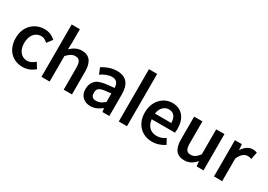

<svg xmlns="http://www.w3.org/2000/svg" viewBox="8 -1670 3570 2557"><g transform="rotate(30 1793.5 -392.0)"><path d="M311 17C378 17 444 -8 496 -55L443 -139C409 -108 369 -85 322 -85C233 -85 173 -159 173 -274C173 -390 237 -465 325 -465C364 -465 392 -449 425 -419L488 -501C447 -537 395 -568 320 -568C172 -568 42 -460 42 -274C42 -91 158 17 311 17Z M724 -801H598V4H724V-389C773 -438 805 -461 853 -461C914 -461 940 -427 940 -332V4H1067V-346C1067 -489 1013 -568 892 -568C819 -568 766 -532 720 -490L724 -586Z M1354 17C1422 17 1478 -12 1527 -52L1536 4H1642V-331C1642 -482 1577 -568 1436 -568C1345 -568 1267 -534 1210 -497L1247 -404C1295 -437 1355 -466 1416 -466C1491 -466 1515 -417 1515 -354C1405 -346 1322 -337 1266 -306C1206 -269 1186 -207 1186 -146C1186 -47 1255 17 1354 17ZM1309 -154C1309 -177 1305 -202 1332 -228C1360 -253 1398 -257 1472 -265C1486 -267 1500 -269 1515 -270V-140C1470 -100 1434 -82 1389 -82C1342 -82 1309 -100 1309 -154Z M1913 -800H1787V4H1913Z M2301 17C2376 17 2442 -8 2494 -44L2450 -125C2407 -95 2366 -81 2316 -81C2224 -81 2163 -139 2152 -241H2509C2512 -257 2514 -277 2514 -303C2514 -460 2434 -568 2284 -568C2151 -568 2027 -456 2027 -274C2027 -91 2149 17 2301 17ZM2151 -328C2164 -420 2222 -470 2286 -470C2361 -470 2401 -421 2403 -328Z M2798 17C2873 17 2927 -17 2976 -73L2984 4H3090V-554H2963V-169C2918 -113 2885 -90 2837 -90C2776 -90 2751 -123 2751 -218V-554H2624V-204C2624 -61 2677 17 2798 17Z M3357 -554H3251V4H3377V-343C3412 -428 3463 -457 3505 -457C3530 -457 3541 -455 3564 -445L3587 -554C3570 -563 3549 -568 3519 -568C3459 -568 3404 -529 3365 -465Z"/></g></svg>

Font: Bithumb Trading Sans Semibold
Style: Regular
Weight: 600
Designer: HamHyungwon
Foundry: Bithumb
Version: Version 1.100;Glyphs 3.1.2 (3151)